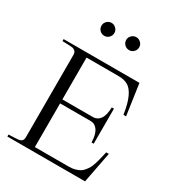

<svg xmlns="http://www.w3.org/2000/svg" viewBox="-217 -1066 1093 1195"><g transform="rotate(30 329.0 -468.5)"><path d="M22 -14.2Q85.4 -16.6 93.3 -18.1Q117.2 -22 122.1 -39.1Q124 -45.4 124 -55.2V-645Q124 -663.6 114.7 -672.1Q105.5 -680.7 93.5 -682.4Q81.5 -684.1 46.4 -685.1Q30.8 -685.5 22 -686V-700.2H566.9L599.1 -478H580.1Q568.8 -554.2 548.8 -597.2Q528.8 -640.1 501.5 -656Q474.1 -671.9 432.1 -671.9H203.1V-371.1H422.9Q454.1 -371.1 473.4 -397.7Q492.7 -424.3 494.1 -481.9H509.8V-230H494.1Q492.7 -286.6 473.4 -314.7Q454.1 -342.8 422.9 -342.8H203.1V-28.8H448.2Q471.7 -28.8 490.7 -34.2Q509.8 -39.6 523.2 -47.1Q536.6 -54.7 548.1 -69.3Q559.6 -84 566.4 -95.9Q573.2 -107.9 580.1 -129.2Q586.9 -150.4 590.3 -164.3Q593.8 -178.2 599.6 -203.1Q600.6 -207 601.1 -209.5Q601.6 -211.9 602.5 -215.6Q603.5 -219.2 604 -222.2H623L580.1 0H22ZM184.1 -891.1Q184.1 -871.1 197.8 -857.7Q211.4 -844.2 231 -844.2Q249.5 -844.2 263.2 -857.9Q276.9 -871.6 276.9 -891.1Q276.9 -909.7 262.9 -923.3Q249 -937 231 -937Q211.4 -937 197.8 -923.3Q184.1 -909.7 184.1 -891.1ZM361.8 -891.1Q361.8 -871.1 375.7 -857.7Q389.6 -844.2 409.2 -844.2Q427.7 -844.2 441.4 -857.9Q455.1 -871.6 455.1 -891.1Q455.1 -909.7 441.2 -923.3Q427.2 -937 409.2 -937Q389.6 -937 375.7 -923.3Q361.8 -909.7 361.8 -891.1Z"/></g></svg>

Font: Ortica Linear Light
Style: Regular
Weight: 300
Designer: Benedetta Bovani
Foundry: Collletttivo
Version: Version 2.000;Glyphs 3.1.2 (3151)